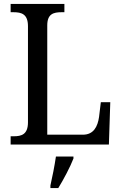

<svg xmlns="http://www.w3.org/2000/svg" viewBox="-20 -734 617 975"><path d="M34 0H533L540 -215H492L483 -140C476 -92 456 -50 401 -50H220V-605C220 -663 251 -672 293 -672H307V-714H34V-672H48C89 -672 122 -663 122 -601V-113C122 -51 89 -42 50 -42H34ZM236 208V221H276C302 179 337 113 353 71V61H264C257 109 246 164 236 208Z"/></svg>

Font: Noto Serif Sinhala SemiCondensed
Style: Regular
Weight: 400
Width: 4
Designer: Jelle Bosma - Monotype Design Team
Foundry: Monotype Imaging Inc.
Version: Version 2.007